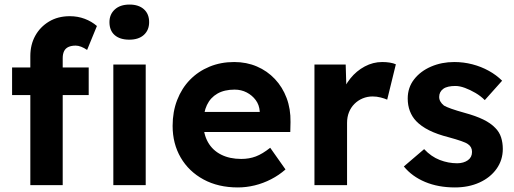

<svg xmlns="http://www.w3.org/2000/svg" viewBox="-20 -812 2256 842"><path d="M113 0V-566Q113 -616 134.5 -655Q156 -694 195 -717.5Q234 -741 286 -741Q321 -741 351.5 -729.5Q382 -718 405 -698L362 -593Q349 -602 336 -607Q323 -612 312 -612Q293 -612 280 -606Q267 -600 261 -587.5Q255 -575 255 -557V0H184Q162 0 144 0Q126 0 113 0ZM33 -395V-516H369V-395ZM477 0V-529H619V0ZM547 -638Q506 -638 483 -658Q460 -678 460 -715Q460 -749 483.5 -770.5Q507 -792 548 -792Q588 -792 611 -771.5Q634 -751 634 -715Q634 -680 611 -659Q588 -638 547 -638Z M1023 10Q937 10 872.5 -25Q808 -60 772.5 -121Q737 -182 737 -260Q737 -322 757 -373.5Q777 -425 813 -462Q849 -499 898.5 -519.5Q948 -540 1007 -540Q1061 -540 1106.5 -520.5Q1152 -501 1185.5 -465.5Q1219 -430 1237 -382Q1255 -334 1254 -277L1253 -233H828L805 -321H1136L1119 -303V-324Q1117 -352 1101.5 -373Q1086 -394 1062 -406.5Q1038 -419 1009 -419Q964 -419 933.5 -401.5Q903 -384 887.5 -351.5Q872 -319 872 -271Q872 -224 892 -188.5Q912 -153 949.5 -134Q987 -115 1038 -115Q1073 -115 1102 -126Q1131 -137 1165 -164L1232 -69Q1204 -44 1169 -26Q1134 -8 1097 1Q1060 10 1023 10Z M1359 0V-529H1496L1501 -359L1477 -395Q1490 -435 1516.5 -468Q1543 -501 1579.5 -520.5Q1616 -540 1656 -540Q1674 -540 1689.5 -537.5Q1705 -535 1716 -530L1678 -375Q1667 -380 1649.5 -384.5Q1632 -389 1614 -389Q1591 -389 1570.5 -380.5Q1550 -372 1534.5 -356.5Q1519 -341 1510.5 -320Q1502 -299 1502 -273V0Z M1975 10Q1902 10 1844.5 -14Q1787 -38 1751 -82L1840 -158Q1871 -125 1908.5 -110.5Q1946 -96 1985 -96Q1999 -96 2011 -99.5Q2023 -103 2032 -109.5Q2041 -116 2045.5 -125Q2050 -134 2050 -146Q2050 -168 2032 -180Q2024 -186 2002.5 -193.5Q1981 -201 1948 -210Q1897 -223 1862 -240.5Q1827 -258 1805 -281Q1787 -300 1777.5 -325Q1768 -350 1768 -380Q1768 -428 1796 -464Q1824 -500 1870.5 -520Q1917 -540 1972 -540Q2013 -540 2051.5 -530Q2090 -520 2123.5 -501.5Q2157 -483 2182 -458L2106 -373Q2088 -391 2065 -404.5Q2042 -418 2019 -426.5Q1996 -435 1977 -435Q1960 -435 1946.5 -432Q1933 -429 1924 -422.5Q1915 -416 1910.5 -407Q1906 -398 1906 -387Q1906 -376 1911.5 -366.5Q1917 -357 1927 -349Q1937 -343 1959.5 -335Q1982 -327 2018 -317Q2066 -304 2099 -288Q2132 -272 2152 -251Q2170 -233 2177.5 -209.5Q2185 -186 2185 -159Q2185 -110 2157.5 -71.5Q2130 -33 2082.5 -11.5Q2035 10 1975 10Z"/></svg>

Font: Readex Pro SemiBold
Style: Regular
Weight: 600
Designer: Bonnie Shaver-Troup, Thomas Jockin
Foundry: Lexend
Version: Version 1.204